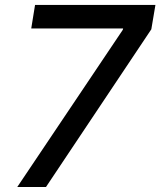

<svg xmlns="http://www.w3.org/2000/svg" viewBox="-20 -747 641 767"><path d="M49 0H163.7L584.5 -630L600.9 -727.3H120L104.8 -633.2H471.9L470.5 -627.8Z"/></svg>

Font: Magic Ui Pro Medium
Style: Italic
Weight: 500
Italic angle: -9.39999°
Designer: Stefan Endress, Andreas Faust
Version: Version 1.000;FEAKit 1.0